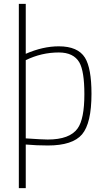

<svg xmlns="http://www.w3.org/2000/svg" viewBox="-20 -749 555 999"><path d="M228 -23Q343 -23 384 -81Q419 -130 419 -259Q419 -378 393 -424Q363 -476 286 -476Q196 -476 114 -436V-29Q202 -23 228 -23ZM114 230H78V-729H114V-469Q203 -508 286 -508Q385 -508 422 -449Q456 -394 456 -261Q456 -108 407 -50Q358 8 229 8Q171 8 114 3Z"/></svg>

Font: Storia Sans Thin
Style: Regular
Weight: 100
Designer: Accademia di Belle Arti di Urbino and others
Foundry: Accademia di Belle Arti di Urbino and others.
Version: Version 60.001;May 25, 2020;FontCreator 12.0.0.2522 64-bit